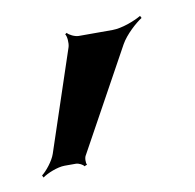

<svg xmlns="http://www.w3.org/2000/svg" viewBox="-43 -167 342 337"><g transform="rotate(-10 128.0 1.0)"><path d="M174 -108H114C107 -108 97 -113 94 -117L91 -115C94 -111 95 -99 93 -92L33 88C29 100 16 116 8 122L10 126C18 120 37 112 50 112H70C75 112 83 116 84 119L89 117C87 114 87 104 90 100L189 -80C198 -96 217 -113 228 -120L226 -124C214 -117 191 -108 174 -108Z"/></g></svg>

Font: Gamestation Storm Oblique 
Style: Italic
Weight: 400
Designer: Jonas Hecksher
Foundry: Jonas Hecksher, Playtypeª, e-types AS
Version: Version 1.003